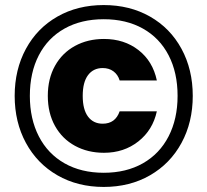

<svg xmlns="http://www.w3.org/2000/svg" viewBox="-20 -732 819 759"><path d="M390 -712Q493 -712 573 -666.5Q653 -621 697.5 -539Q742 -457 742 -353Q742 -249 697.5 -167Q653 -85 573 -39Q493 7 390 7Q287 7 207 -39Q127 -85 82.5 -167Q38 -249 38 -353Q38 -457 82.5 -539Q127 -621 207 -666.5Q287 -712 390 -712ZM390 -656Q301 -656 235 -619Q169 -582 133.5 -513.5Q98 -445 98 -353Q98 -262 133.5 -193Q169 -124 235 -86.5Q301 -49 390 -49Q479 -49 545 -86.5Q611 -124 646.5 -193Q682 -262 682 -353Q682 -445 646.5 -513.5Q611 -582 545 -619Q479 -656 390 -656ZM391 -578Q327 -578 276.5 -550.5Q226 -523 197.5 -472Q169 -421 169 -353Q169 -285 197.5 -234Q226 -183 276.5 -155.5Q327 -128 391 -128Q470 -128 527 -173Q584 -218 600 -292H453Q436 -243 386 -243Q349 -243 328 -271Q307 -299 307 -353Q307 -407 328 -435Q349 -463 386 -463Q411 -463 428.5 -450Q446 -437 453 -414H600Q584 -490 527.5 -534Q471 -578 391 -578Z"/></svg>

Font: Fz Poppins
Style: Bold
Weight: 700
Designer: Ninad Kale (Devanagari), Jonny Pinhorn (Latin)
Foundry: Indian Type Foundry
Version: Vit hóa bi Vntype.Com & FontZin.Com